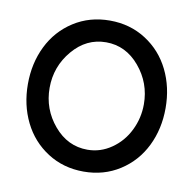

<svg xmlns="http://www.w3.org/2000/svg" viewBox="-63 -552 629 625"><g transform="rotate(10 252.0 -239.5)"><path d="M52.2 -113.8Q24.4 -170.4 24.4 -239.3Q24.4 -308.1 52.2 -364.7Q80.1 -421.4 132.6 -455.1Q185.1 -488.8 252 -488.8Q318.8 -488.8 371.3 -455.1Q423.8 -421.4 451.7 -364.7Q479.5 -308.1 479.5 -239.3Q479.5 -170.4 451.7 -113.8Q423.8 -57.1 371.3 -23.4Q318.8 10.3 252 10.3Q185.1 10.3 132.6 -23.4Q80.1 -57.1 52.2 -113.8ZM407.7 -239.3Q407.7 -309.6 362.5 -363.3Q317.4 -417 252 -417Q187 -417 141.6 -363.3Q96.2 -309.6 96.2 -239.3Q96.2 -168.9 141.4 -115.5Q186.5 -62 252 -62Q294.9 -62 331.3 -87.2Q367.7 -112.3 387.7 -153.1Q407.7 -193.8 407.7 -239.3Z"/></g></svg>

Font: Eligible
Style: Regular
Weight: 500
Version: Version 1.1